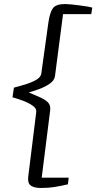

<svg xmlns="http://www.w3.org/2000/svg" viewBox="-20 -850 478 953"><path d="M183 83Q149.5 83 133 71.2Q116.5 59.5 120 28L160 -295Q162 -311.5 141.8 -325.8Q121.5 -340 93 -350.5Q64.5 -361 42 -367L49 -415Q82 -423.5 112.2 -433.2Q142.5 -443 162.5 -455.5Q182.5 -468 185 -485L220 -737Q227.5 -789.5 243 -809.8Q258.5 -830 304 -830Q315 -830 334.2 -828Q353.5 -826 375 -823.2Q396.5 -820.5 414 -817.5Q431.5 -814.5 438 -812L433 -780H293L253 -473Q250 -450 225.8 -433.8Q201.5 -417.5 172 -407Q142.5 -396.5 123 -391Q149.5 -379 175.2 -368.5Q201 -358 216.8 -343Q232.5 -328 229 -302L187 32H321L317 65Q277.5 74 248.8 78.5Q220 83 183 83Z"/></svg>

Font: Koeln Type Sans Light
Style: Italic
Weight: 300
Italic angle: -7.5°
Designer: Eben Sorkin
Foundry: Eben Sorkin
Version: Version 2.001